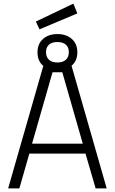

<svg xmlns="http://www.w3.org/2000/svg" viewBox="-20 -1040 634 1060"><path d="M297 -852Q346 -852 376.5 -825Q407 -798 407 -751Q407 -704 375 -677L569 0H508L452 -192H142L87 0H25L219 -676Q187 -703 187 -750.5Q187 -798 217.5 -825Q248 -852 297 -852ZM270 -641 157 -247H437L324 -641ZM178 -921 385 -1020 407 -966 198 -878ZM251 -794Q234 -779 234 -752Q234 -725 250.5 -710Q267 -695 297 -695Q327 -695 343.5 -710Q360 -725 360 -752Q360 -779 343.5 -793.5Q327 -808 297 -808Q267 -808 251 -794Z"/></svg>

Font: Titillium Web[RUS by Daymarius]
Style: Regular
Weight: 300
Designer: Cyrillization by Daymarius
Foundry: Cyrillization by Daymarius
Version: Version 1.002 September 12, 2018